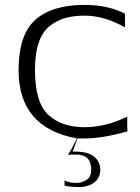

<svg xmlns="http://www.w3.org/2000/svg" viewBox="-20 -548 571 785"><path d="M292 84Q268 84 257 85Q262 82 295 18Q56 -25 56 -261Q56 -406 124.5 -467Q193 -528 326 -528Q421 -528 491 -492V-436Q407 -484 326 -484Q282 -484 249 -475Q216 -466 185.5 -443.5Q155 -421 139 -375.5Q123 -330 123 -263Q123 -129 177.5 -78.5Q232 -28 326 -28Q412 -28 500 -71Q500 -22 501 -11Q400 18 326 18H297L277 72Q336 70 363 91Q390 112 390 146Q390 177 368.5 195.5Q347 214 310 217H311Q270 217 244 211V190Q265 200 292 200Q313 200 333 188Q353 176 353 146Q353 84 292 84Z"/></svg>

Font: Afta sans
Style: Regular
Weight: 400
Designer: par.qink
Foundry: Oriol Esparraguera Font
Version: Version 1.000